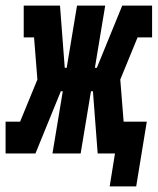

<svg xmlns="http://www.w3.org/2000/svg" viewBox="-45 -550 565 688"><path d="M348 118 367 0H305L288 -223H281L244 0H143L180 -223H173L82 0H-25V-114H27L89 -265L77 -416H40V-530H170L187 -307H194L231 -530H332L295 -307H302L393 -530H500V-416H448L386 -265L398 -114H481L443 118Z"/></svg>

Font: Iosevka Slab Heavy
Style: Italic
Weight: 900
Italic angle: -9°
Monospace: yes
Designer: Belleve Invis
Foundry: Belleve Invis
Version: Version 11.1.0; ttfautohint (v1.8.3)